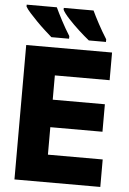

<svg xmlns="http://www.w3.org/2000/svg" viewBox="-61 -971 685 1016"><g transform="rotate(5 281.5 -463.5)"><path d="M55 0V-714H511V-567H220V-438H497V-292H220V-146H511V0ZM383 -767Q358 -787 327.5 -815Q297 -843 271 -871Q245 -899 236 -917V-927H394Q407 -899 428.5 -859Q450 -819 474 -781V-767ZM184 -767Q168 -781 146 -801Q124 -821 102.5 -843Q81 -865 63.5 -884.5Q46 -904 39 -917V-927H199Q212 -899 233 -859Q254 -819 278 -781V-767Z"/></g></svg>

Font: Noto Sans Mono SemiCondensed Black
Style: Regular
Weight: 900
Width: 4
Designer: Monotype Design Team
Foundry: Monotype Imaging Inc.
Version: Version 2.014; ttfautohint (v1.8.4.7-5d5b)